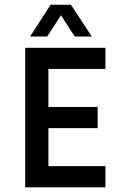

<svg xmlns="http://www.w3.org/2000/svg" viewBox="-20 -799 520 819"><path d="M240.2 -733.9 298.8 -643.1H371.6L282.7 -778.8H195.8L108.4 -643.1H181.2ZM429.7 -504.9V-595.2H87.4V0H429.7V-90.3H186.5V-252.4H396.5V-342.8H186.5V-504.9Z"/></svg>

Font: Now SemiBold
Style: Regular
Weight: 600
Designer: Alfredo Marco Pradil
Foundry: Alfredo Marco Pradil
Version: Version 1.200;hotconv 1.0.109;makeotfexe 2.5.65596